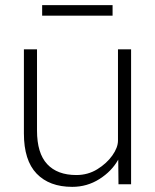

<svg xmlns="http://www.w3.org/2000/svg" viewBox="-20 -717 602 747"><path d="M261 10Q172 10 122.5 -41.5Q73 -93 73 -198V-525H124V-209Q124 -121 163.5 -78.5Q203 -36 277 -36Q322 -36 358.5 -58.5Q395 -81 417 -112Q439 -143 439 -170V-525H490V0H441L440 -96Q415 -51 367 -20.5Q319 10 261 10ZM144 -656V-697H418V-656Z"/></svg>

Font: Readex Pro ExtraLight
Style: Regular
Weight: 200
Designer: Bonnie Shaver-Troup, Thomas Jockin
Foundry: Lexend
Version: Version 1.203; ttfautohint (v1.8.3)